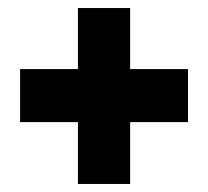

<svg xmlns="http://www.w3.org/2000/svg" viewBox="-20 -526 518 478"><path d="M174 -68V-222H30V-354H174V-506H304V-354H448V-222H304V-68Z"/></svg>

Font: Teachers ExtraBold
Style: Regular
Weight: 800
Designer: Alfredo Marco Pradil, Chank Diesel
Version: Version 1.001